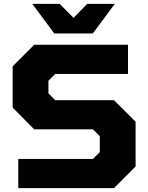

<svg xmlns="http://www.w3.org/2000/svg" viewBox="-20 -967 762 987"><path d="M259 -795 146 -947H287L358 -875L428 -947H570L457 -795ZM74 0V-150H458L493 -185V-267L458 -302H156L45 -414V-626L156 -737H638V-587H264L229 -552V-487L264 -452H566L677 -341V-111L566 0Z"/></svg>

Font: Tomorrow
Style: Bold
Weight: 700
Designer: Tony de Marco, Monica Rizzolli
Foundry: Just in Type
Version: Version 2.002